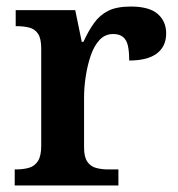

<svg xmlns="http://www.w3.org/2000/svg" viewBox="-20 -567 543 587"><path d="M25 0V-49H28Q51 -49 68.5 -54Q86 -59 96 -74.5Q106 -90 106 -121V-419Q106 -449 96.5 -463.5Q87 -478 70 -482.5Q53 -487 31 -487H28V-536H210L230 -439H235Q250 -472 267.5 -496.5Q285 -521 311 -534Q337 -547 380 -547Q436 -547 462 -524.5Q488 -502 488 -465Q488 -425 459.5 -403.5Q431 -382 375 -382Q375 -410 371 -427.5Q367 -445 356 -454Q345 -463 326 -463Q301 -463 284 -444.5Q267 -426 257 -396Q247 -366 242 -332.5Q237 -299 237 -270V-116Q237 -87 247 -72.5Q257 -58 274 -53.5Q291 -49 311 -49H342V0Z"/></svg>

Font: Noto Serif Khmer SemiBold
Style: Regular
Weight: 600
Version: Version 2.003